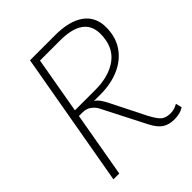

<svg xmlns="http://www.w3.org/2000/svg" viewBox="-200 -829 952 952"><g transform="rotate(-45 276.5 -353.0)"><path d="M529 -46 537 -14Q522 -4 505 0Q488 4 469 4Q433 4 407.5 -12Q382 -28 360 -71L244 -298Q236 -314 217.5 -328.5Q199 -343 170 -343H146L86 0H45L170 -710H345Q446 -710 499.5 -671Q553 -632 553 -559Q553 -491 520 -442.5Q487 -394 429 -368.5Q371 -343 297 -343H251Q264 -336 275 -321Q286 -306 298 -282L388 -103Q411 -59 428.5 -45Q446 -31 477 -31Q494 -31 506.5 -35.5Q519 -40 529 -46ZM344 -674H204L152 -377H294Q392 -377 451 -421.5Q510 -466 510 -556Q510 -674 344 -674Z"/></g></svg>

Font: Livvic ExtraLight
Style: Italic
Weight: 275
Italic angle: -10°
Designer: Jacques Le Bailly, Baron von Fonthausen
Version: Version 1.001; ttfautohint (v1.8.2)